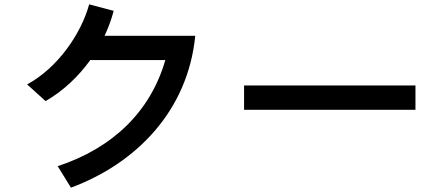

<svg xmlns="http://www.w3.org/2000/svg" viewBox="-20 -810 2040 885"><path d="M246 -44 307 55C609 -57 846 -300 880 -645H462C480 -683 494 -722 504 -760L391 -790C353 -651 243 -495 105 -421L190 -344C272 -391 342 -458 396 -533H742C674 -297 501 -128 246 -44Z M1105 -416V-304H1895V-416Z"/></svg>

Font: KT Kiyosuna Sans Bold
Style: Regular
Weight: 700
Designer: [Zen Kaku Gothic] Yoshimichi Ohira
Version: Version 1.010;Glyphs 3.1.2 (3151)